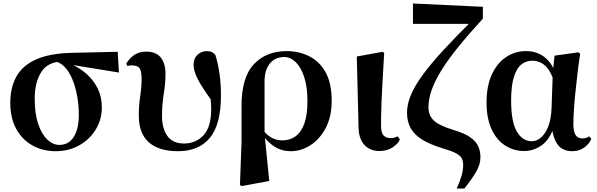

<svg xmlns="http://www.w3.org/2000/svg" viewBox="-20 -850 3424 1101"><path d="M298 17Q225 17 166 -16Q107 -49 73 -111Q39 -173 39 -260Q39 -349 74.5 -412Q110 -475 187.5 -509.5Q265 -544 391 -547L655 -553L662 -434L368 -482L339 -497Q256 -497 217.5 -438Q179 -379 179 -284Q179 -198 199 -139Q219 -80 251.5 -49.5Q284 -19 320 -19Q374 -19 403 -65Q432 -111 432 -192Q432 -245 422.5 -298.5Q413 -352 394.5 -396.5Q376 -441 348 -469Q320 -497 284 -499L307 -508Q352 -499 397 -478Q442 -457 480 -422.5Q518 -388 541 -341Q564 -294 564 -234Q564 -166 530 -109Q496 -52 436 -17.5Q376 17 298 17Z M1001 17Q892 17 834 -33.5Q776 -84 776 -187Q776 -247 784 -299Q792 -351 792 -397Q792 -442 780.5 -458.5Q769 -475 736 -475Q729 -475 722.5 -474.5Q716 -474 710 -472L704 -486Q727 -521 754 -537.5Q781 -554 819 -554Q874 -554 901.5 -520.5Q929 -487 929 -427Q929 -372 919 -311Q909 -250 909 -185Q909 -114 939.5 -70.5Q970 -27 1036 -27Q1102 -27 1146.5 -74Q1191 -121 1191 -224Q1191 -255 1187 -291.5Q1183 -328 1177 -360H1197L1199 -265Q1158 -322 1134 -361Q1110 -400 1100 -428.5Q1090 -457 1090 -479Q1090 -515 1112.5 -536Q1135 -557 1166 -557Q1183 -557 1194.5 -551.5Q1206 -546 1215 -535Q1231 -484 1239 -426Q1247 -368 1247 -302Q1247 -136 1183.5 -59.5Q1120 17 1001 17Z M1356 211 1365 -38V-243Q1365 -406 1435.5 -481.5Q1506 -557 1625 -557Q1693 -557 1752 -528Q1811 -499 1846.5 -436.5Q1882 -374 1882 -272Q1882 -181 1848 -116.5Q1814 -52 1760.5 -17.5Q1707 17 1649 17Q1594 17 1552 -10.5Q1510 -38 1484 -81H1480L1496 -95Q1515 -72 1541 -58.5Q1567 -45 1599 -45Q1641 -45 1673.5 -67.5Q1706 -90 1724.5 -139.5Q1743 -189 1743 -270Q1743 -353 1724 -409.5Q1705 -466 1675 -494.5Q1645 -523 1611 -523Q1558 -523 1528 -486.5Q1498 -450 1497 -386V-85L1498 -72L1524 188L1365 217Z M2155 16Q2102 16 2069.5 -19Q2037 -54 2036 -121L2026 -526L2175 -553L2183 -546Q2177 -450 2173.5 -382Q2170 -314 2168 -267Q2166 -220 2165.5 -187Q2165 -154 2165 -129Q2165 -87 2180.5 -72.5Q2196 -58 2219 -58Q2233 -58 2243 -61Q2253 -64 2261 -68L2273 -50Q2263 -26 2231.5 -5Q2200 16 2155 16Z M2599 231Q2617 192 2626.5 158.5Q2636 125 2636 97Q2636 75 2628.5 59Q2621 43 2596 29.5Q2571 16 2520 1Q2447 -21 2401.5 -49Q2356 -77 2335 -115Q2314 -153 2314 -204Q2314 -253 2337 -307Q2360 -361 2406.5 -424Q2453 -487 2524.5 -564.5Q2596 -642 2693 -738L2680 -698V-713H2348V-830L2749 -811V-743Q2668 -655 2609 -582Q2550 -509 2512 -448Q2474 -387 2455.5 -334.5Q2437 -282 2437 -235Q2437 -187 2468.5 -158Q2500 -129 2583 -104Q2643 -86 2675.5 -63.5Q2708 -41 2721.5 -13Q2735 15 2735 51Q2735 93 2710.5 135Q2686 177 2643 231Z M2987 16Q2924 16 2874.5 -17Q2825 -50 2797.5 -112Q2770 -174 2770 -262Q2770 -357 2800.5 -423Q2831 -489 2882.5 -523Q2934 -557 2997 -557Q3067 -557 3114.5 -512Q3162 -467 3175 -388H3182L3161 -364Q3149 -415 3129.5 -445Q3110 -475 3085 -488.5Q3060 -502 3032 -502Q2998 -502 2970.5 -481Q2943 -460 2927 -409.5Q2911 -359 2911 -273Q2911 -151 2944 -95.5Q2977 -40 3029 -40Q3055 -40 3079.5 -59Q3104 -78 3122 -120Q3140 -162 3143 -231L3150 -435L3160 -531L3297 -550L3307 -541Q3298 -485 3291.5 -428.5Q3285 -372 3279.5 -319.5Q3274 -267 3271 -220.5Q3268 -174 3268 -138Q3268 -95 3281 -75.5Q3294 -56 3319 -56Q3332 -56 3341.5 -59.5Q3351 -63 3359 -68L3371 -53Q3358 -24 3329.5 -3.5Q3301 17 3262 17Q3209 17 3181 -17Q3153 -51 3143 -127L3159 -129Q3132 -48 3085 -16Q3038 16 2987 16Z"/></svg>

Font: Noto Serif TC ExtraBold
Style: Regular
Weight: 800
Designer: Ryoko NISHIZUKA 西塚涼子 (kana & ideographs); Frank Grießhammer (Latin, Greek & Cyrillic); Wenlong ZHANG 张文龙 (bopomofo); San
Foundry: Adobe
Version: Version 2.002-H1;hotconv 1.1.0;makeotfexe 2.6.0